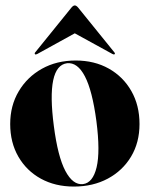

<svg xmlns="http://www.w3.org/2000/svg" viewBox="-20 -676 550 706"><path d="M258.5 -453.5Q327 -453.5 380 -423.8Q433 -394 463 -341.2Q493 -288.5 493 -220Q493 -152 462 -100.2Q431 -48.5 376.5 -19.2Q322 10 251.5 10Q183 10 130.2 -19Q77.5 -48 47.5 -100Q17.5 -152 17.5 -220Q17.5 -287.5 48.8 -340.2Q80 -393 134.2 -423.2Q188.5 -453.5 258.5 -453.5ZM285 1Q321.5 -3.5 335.2 -60.8Q349 -118 334.5 -230.5Q319.5 -343 292.2 -395.2Q265 -447.5 226.5 -443.5Q149 -433.5 178 -212.5Q192.5 -100.5 220.2 -47.8Q248 5 285 1ZM117 -477.5Q111 -474.5 109 -476.5Q106 -479.5 109.5 -483.5L243 -648.5Q249.5 -656 255 -656Q260.5 -656 267 -648.5L400.5 -483.5Q404.5 -479 401 -476.5Q399.5 -474.5 393.5 -477.5L255 -553.5Z"/></svg>

Font: Fraunces 144pt S000
Style: Bold
Weight: 700
Version: Version 1.000; ttfautohint (v1.8.3)